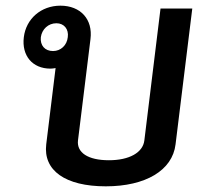

<svg xmlns="http://www.w3.org/2000/svg" viewBox="-20 -646 711 677"><path d="M353 11C493 11 588 -45 599 -137L658 -616H546L489 -151C484 -108 436 -81 364 -81C290 -81 250 -108 255 -151L299 -508C308 -578 264 -626 193 -626C125 -626 72 -580 64 -515C56 -450 94 -404 158 -404C164 -404 170 -405 176 -406L143 -137C132 -45 210 11 353 11ZM124 -515C128 -543 150 -564 179 -564C206 -564 223 -543 219 -515C216 -486 194 -466 167 -466C138 -466 121 -486 124 -515Z"/></svg>

Font: TPK Tissa Web SemiBold
Style: Italic
Weight: 600
Italic angle: -7°
Designer: Jacques Le Bailly, Suppakit Chalermlarp | Katatrad Co.,Ltd.
Foundry: Jacques Le Bailly, Cadson Demak Co.,Ltd.
Version: Version 5.000;Glyphs 3.1.2 (3151)